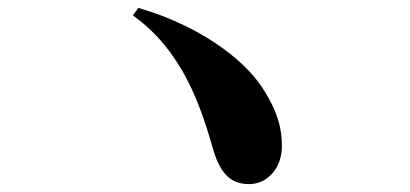

<svg xmlns="http://www.w3.org/2000/svg" viewBox="-20 -600 1040 487"><path d="M612 -133C657 -133 695 -172 695 -229C695 -264 690 -311 643 -381C596 -451 486 -535 331 -580L317 -561C444 -470 489 -331 521 -220C541 -151 573 -133 612 -133Z"/></svg>

Font: GenKiMin2 TW H
Style: Regular
Weight: 900
Version: Version 2.100;PS 2.1;hotconv 16.6.51;makeotf.lib2.5.65220 DE